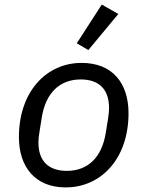

<svg xmlns="http://www.w3.org/2000/svg" viewBox="-20 -801 640 833"><path d="M264.9 12.1C418.7 12.1 537.6 -112.6 537.6 -309.7C537.6 -439.3 468.8 -528.1 334.2 -528.1C181.1 -528.1 62.1 -403.4 62.1 -206.3C62.1 -76.7 132.5 12.1 264.9 12.1ZM146.7 -183.2C146.7 -195.3 148.1 -210.6 152 -233.7L161.9 -295.1C178.6 -394.5 236.2 -456.3 330.3 -456.3C405.5 -456.3 453.1 -417.6 453.1 -332.7C453.1 -320.7 452.1 -305.4 448.2 -282.3L438.2 -220.9C421.5 -121.4 364 -59.7 269.9 -59.7C194.6 -59.7 146.7 -98.4 146.7 -183.2ZM313.2 -613.3 363.3 -583.8 493.3 -740.4 421.5 -781.2Z"/></svg>

Font: Margiela Mono Italic Text It
Style: Regular
Weight: 400
Designer: Mike Abbink, Paul van der Laan, Pieter van Rosmalen
Foundry: Bold Monday
Version: Version 2.003 2021